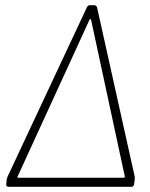

<svg xmlns="http://www.w3.org/2000/svg" viewBox="-20 -720 577 740"><path d="M4 -10 6 -29Q8 -37 10 -41L315 -692Q319 -700 327 -700H343Q351 -700 354 -692L499 -40Q499 -38 499.5 -35Q500 -32 499 -28L497 -10Q495 0 486 0H13Q8 0 5.5 -3Q3 -6 4 -10ZM50 -35H457Q459 -35 460.5 -36.5Q462 -38 461 -40L331 -644Q331 -646 329 -646Q327 -646 325 -644L48 -40Q46 -38 47 -36.5Q48 -35 50 -35Z"/></svg>

Font: Barlow Semi Condensed ExLight
Style: Italic
Weight: 275
Width: 4
Italic angle: -7°
Designer: Jeremy Tribby
Foundry: Tribby Type
Version: Version 1.408